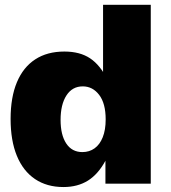

<svg xmlns="http://www.w3.org/2000/svg" viewBox="-20 -752 698 786"><path d="M239.7 13.7Q171.9 13.7 123.3 -19Q74.7 -51.8 49.1 -114Q23.4 -176.3 23.4 -265.1Q23.4 -354 49.3 -415.5Q75.2 -477.1 124.3 -509Q173.3 -541 243.7 -541Q307.1 -541 348.9 -513.2Q390.6 -485.4 420.9 -424.3L401.9 -425.8V-732.4H597.2V0H411.6V-103L412.6 -95.7Q382.3 -39.1 340.1 -12.7Q297.9 13.7 239.7 13.7ZM317.4 -129.4Q345.7 -129.4 367.2 -144.8Q388.7 -160.2 400.6 -190.2Q412.6 -220.2 412.6 -263.2Q412.6 -328.6 386 -363.5Q359.4 -398.4 318.8 -398.4Q275.9 -398.4 252 -361.3Q228 -324.2 228 -261.2Q228 -199.7 251.2 -164.6Q274.4 -129.4 317.4 -129.4Z"/></svg>

Font: Schibsted Grotesk Black
Style: Regular
Weight: 900
Designer: Bakken & Baeck AS, Henrik Kongsvoll
Foundry: Schibsted ASA
Version: Version 1.100;gftools[0.9.25]